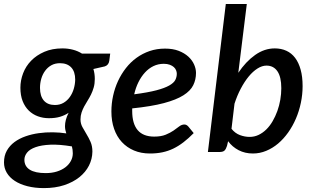

<svg xmlns="http://www.w3.org/2000/svg" viewBox="-50 -760 1569 960"><path d="M424 -365.5Q424 -341.5 418.5 -322.5Q413 -303.5 405 -287.2Q397 -271 387.8 -256.5Q378.5 -242 370.8 -227.5Q363 -213 357.8 -197.2Q352.5 -181.5 352.5 -163Q352.5 -142.5 361.8 -125.2Q371 -108 382.2 -89.8Q393.5 -71.5 402.8 -50.5Q412 -29.5 412 -2Q411.5 35 394.8 68Q378 101 346.8 126Q315.5 151 270.8 165.8Q226 180.5 169.5 180.5Q124 180.5 87 171Q50 161.5 24 144.5Q-2 127.5 -16 104Q-30 80.5 -30 52Q-30 18.5 -15.8 -6.8Q-1.5 -32 22.5 -49.8Q46.5 -67.5 78 -78.5Q109.5 -89.5 144 -94.2Q178.5 -99 214 -98.5Q249.5 -98 281.5 -93Q278.5 -101.5 276.8 -110.5Q275 -119.5 275 -129.5Q275 -144 279.2 -160.5Q283.5 -177 293 -196Q273.5 -183 250 -176Q226.5 -169 194.5 -169Q165.5 -169 139.5 -178.5Q113.5 -188 94 -207Q74.5 -226 63.2 -254.5Q52 -283 52 -321.5Q52 -358 65.5 -393.5Q79 -429 105.8 -456.5Q132.5 -484 171.8 -501Q211 -518 262 -518Q289.5 -518 314.5 -511.5Q339.5 -505 360 -492H501L496.5 -456.5Q493.5 -434.5 474 -428L417 -415Q424 -391.5 424 -365.5ZM224.5 -235Q249 -235 267.8 -246Q286.5 -257 299.2 -275Q312 -293 318.8 -315.8Q325.5 -338.5 326 -361.5Q326 -402 306 -423Q286 -444 250 -444Q225.5 -444 207 -433.8Q188.5 -423.5 175.8 -406.2Q163 -389 156.5 -366.8Q150 -344.5 150 -320.5Q150 -279.5 169.2 -257.2Q188.5 -235 224.5 -235ZM314 6.5Q314 -3 312.8 -11.5Q311.5 -20 309.5 -28Q246.5 -38.5 201.8 -36.5Q157 -34.5 128 -24.2Q99 -14 85.5 2.8Q72 19.5 72 39Q72 71.5 99 88.5Q126 105.5 178.5 105.5Q209 105.5 234 97.8Q259 90 276.8 76.5Q294.5 63 304.2 45Q314 27 314 6.5Z M930 -395.5Q930 -362 916.2 -334Q902.5 -306 867 -283.5Q831.5 -261 769.5 -244.5Q707.5 -228 611 -218V-205Q611 -141.5 638.5 -109.2Q666 -77 721 -77Q755.5 -77 778.5 -86.5Q801.5 -96 817.8 -107.2Q834 -118.5 846.2 -128Q858.5 -137.5 872 -137.5Q882.5 -137.5 891.5 -127.5L918.5 -94.5Q892.5 -68 867.5 -48.8Q842.5 -29.5 816.5 -17Q790.5 -4.5 762 1.5Q733.5 7.5 700 7.5Q655.5 7.5 620 -7.5Q584.5 -22.5 559.2 -49.8Q534 -77 520.5 -115.8Q507 -154.5 507 -202.5Q507 -242.5 515.5 -281.2Q524 -320 540.2 -355Q556.5 -390 579.8 -419.8Q603 -449.5 632.8 -471Q662.5 -492.5 698.2 -504.8Q734 -517 775 -517Q814.5 -517 843.5 -505.8Q872.5 -494.5 891.8 -476.8Q911 -459 920.5 -437.5Q930 -416 930 -395.5ZM769 -441Q741 -441 717.2 -429.5Q693.5 -418 674.8 -397.5Q656 -377 642.2 -349.2Q628.5 -321.5 621 -288.5Q690 -297.5 731.8 -308.5Q773.5 -319.5 796.2 -332.5Q819 -345.5 826.5 -360.2Q834 -375 834 -391.5Q834 -399.5 830.5 -408.5Q827 -417.5 819.2 -424.5Q811.5 -431.5 799 -436.2Q786.5 -441 769 -441Z M989.5 0 1079 -740H1184L1141.5 -396Q1179 -452 1225.5 -485Q1272 -518 1324 -518Q1356 -518 1381.8 -506.2Q1407.5 -494.5 1425.5 -470.8Q1443.5 -447 1453.2 -411.8Q1463 -376.5 1463 -329.5Q1463 -287 1454.2 -245.5Q1445.5 -204 1429.5 -166.8Q1413.5 -129.5 1390.8 -97.5Q1368 -65.5 1340.5 -42.2Q1313 -19 1281 -5.8Q1249 7.5 1214.5 7.5Q1175 7.5 1143.2 -9Q1111.5 -25.5 1090.5 -54L1085 -30.5Q1080 -14.5 1072.5 -7.2Q1065 0 1047 0ZM1282.5 -432Q1260.5 -432 1237.5 -417.5Q1214.5 -403 1193.5 -377.5Q1172.5 -352 1154 -317Q1135.5 -282 1122.5 -241.5L1107.5 -116Q1125.5 -93.5 1149.8 -84.5Q1174 -75.5 1198 -75.5Q1222 -75.5 1243 -85.5Q1264 -95.5 1281.8 -113Q1299.5 -130.5 1313.2 -154.2Q1327 -178 1336.8 -205Q1346.5 -232 1351.5 -261.2Q1356.5 -290.5 1356.5 -319Q1356.5 -375.5 1337 -403.8Q1317.5 -432 1282.5 -432Z"/></svg>

Font: Lato Semibold
Style: Italic
Weight: 600
Italic angle: -7°
Designer: Lukasz Dziedzic
Foundry: tyPoland Lukasz Dziedzic
Version: Version 2.006; 2014-01-15